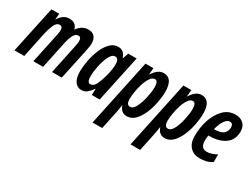

<svg xmlns="http://www.w3.org/2000/svg" viewBox="-72 -1126 2520 1934"><g transform="rotate(30 1188.5 -159.0)"><path d="M107 0 168 -292Q180 -349 201.5 -400Q223 -451 262 -451Q295 -451 295 -406Q295 -383 285 -341L213 0H326L394 -324Q403 -368 423.5 -409.5Q444 -451 479 -451Q511 -451 511 -405Q511 -381 501 -337L430 0H543L621 -365Q625 -386 628.5 -407Q632 -428 632 -444Q632 -554 534 -554Q462 -554 413 -485H410Q392 -554 314 -554Q243 -554 196 -477H193L200 -544H109L-7 0Z M787 -160Q787 -210 801.5 -279.5Q816 -349 842 -401.5Q868 -454 904 -454Q946 -454 946 -387Q946 -362 942 -331Q938 -300 926 -251Q912 -195 888 -140.5Q864 -86 823 -86Q787 -86 787 -160ZM892 -72H895L893 0H984L1100 -544H1002L979 -476H977Q953 -554 884 -554Q829 -554 788.5 -511.5Q748 -469 721.5 -404Q695 -339 682.5 -269.5Q670 -200 670 -146Q670 -72 698 -31Q726 10 776 10Q813 10 840 -12.5Q867 -35 892 -72Z M1242 -157Q1242 -191 1250 -241Q1258 -291 1274 -340.5Q1290 -390 1313 -423.5Q1336 -457 1365 -457Q1402 -457 1402 -384Q1402 -333 1387 -263.5Q1372 -194 1346 -141.5Q1320 -89 1284 -89Q1242 -89 1242 -157ZM1150 236 1193 31Q1202 -8 1209 -62H1212Q1236 10 1303 10Q1356 10 1396.5 -31Q1437 -72 1464 -135.5Q1491 -199 1504.5 -269Q1518 -339 1518 -397Q1518 -554 1412 -554Q1345 -554 1292 -469H1289L1295 -544H1203L1038 236Z M1683 -157Q1683 -191 1691 -241Q1699 -291 1715 -340.5Q1731 -390 1754 -423.5Q1777 -457 1806 -457Q1843 -457 1843 -384Q1843 -333 1828 -263.5Q1813 -194 1787 -141.5Q1761 -89 1725 -89Q1683 -89 1683 -157ZM1591 236 1634 31Q1643 -8 1650 -62H1653Q1677 10 1744 10Q1797 10 1837.5 -31Q1878 -72 1905 -135.5Q1932 -199 1945.5 -269Q1959 -339 1959 -397Q1959 -554 1853 -554Q1786 -554 1733 -469H1730L1736 -544H1644L1479 236Z M2294 -29V-118Q2233 -83 2179 -83Q2108 -83 2108 -175Q2108 -205 2114 -234H2122Q2238 -234 2306.5 -284Q2375 -334 2375 -429Q2375 -488 2340 -520.5Q2305 -553 2248 -553Q2167 -553 2111 -496Q2055 -439 2025.5 -350Q1996 -261 1996 -162Q1996 -81 2037.5 -35.5Q2079 10 2151 10Q2190 10 2225 1.5Q2260 -7 2294 -29ZM2231 -463Q2271 -463 2271 -418Q2271 -374 2240.5 -345.5Q2210 -317 2133 -317H2130Q2147 -384 2174 -423.5Q2201 -463 2231 -463Z"/></g></svg>

Font: Noto Sans Display Condensed
Style: Bold Italic
Weight: 700
Width: 3
Designer: Monotype Design team
Foundry: Monotype Imaging Inc.
Version: 1.000